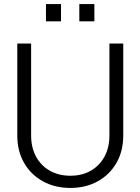

<svg xmlns="http://www.w3.org/2000/svg" viewBox="-20 -912 690 944"><path d="M326 12Q250 12 191 -20.5Q132 -53 98.5 -111Q65 -169 65 -246V-698H133V-246Q133 -187 157 -142.5Q181 -98 224.5 -73Q268 -48 326 -48Q384 -48 427 -73Q470 -98 494 -142.5Q518 -187 518 -246V-698H586V-246Q586 -169 552.5 -111Q519 -53 460.5 -20.5Q402 12 326 12ZM370 -807V-892H444V-807ZM206 -807V-892H280V-807Z"/></svg>

Font: Azeret Mono ExtraLight
Style: Regular
Weight: 250
Designer: Martin Vácha
Foundry: Displaay
Version: Version 1.002